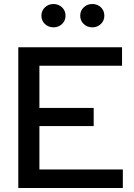

<svg xmlns="http://www.w3.org/2000/svg" viewBox="-20 -935 668 955"><path d="M71 0ZM71 0V-700H587V-608H176V-398H446V-308H176V-92H591V0ZM246 -799Q221 -799 203.5 -815.5Q186 -832 186 -857Q186 -882 203.5 -898.5Q221 -915 246 -915Q271 -915 288.5 -898.5Q306 -882 306 -857Q306 -832 288.5 -815.5Q271 -799 246 -799ZM439 -799Q414 -799 396.5 -815.5Q379 -832 379 -857Q379 -882 396.5 -898.5Q414 -915 439 -915Q465 -915 482 -898.5Q499 -882 499 -857Q499 -832 481.5 -815.5Q464 -799 439 -799Z"/></svg>

Font: Red Hat Display Medium
Style: Regular
Weight: 500
Designer: Pentagram / MCKL
Foundry: Pentagram / MCKL
Version: Version 1.005; Red Hat Display Medium